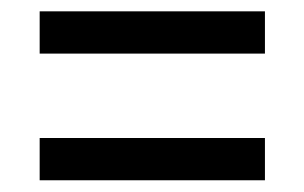

<svg xmlns="http://www.w3.org/2000/svg" viewBox="-20 -508 528 333"><path d="M439.5 -268.6Q439.5 -250 439.5 -195.3Q341.8 -195.3 48.8 -195.3Q48.8 -213.9 48.8 -268.6Q146.5 -268.6 439.5 -268.6ZM439.5 -488.3Q439.5 -469.7 439.5 -415Q341.8 -415 48.8 -415Q48.8 -433.6 48.8 -488.3Q146.5 -488.3 439.5 -488.3Z"/></svg>

Font: ZAANS 2018
Style: Regular
Weight: 400
Designer: Counter Creatives
Version: Version 1.0 - 24-01-18